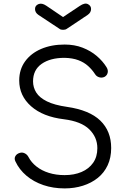

<svg xmlns="http://www.w3.org/2000/svg" viewBox="-20 -1039 702 1069"><path d="M340 10Q276 10 221.5 -8.5Q167 -27 127 -61Q87 -95 66 -140Q58 -156 65.5 -169.5Q73 -183 91 -188Q105 -192 118.5 -185Q132 -178 139 -164Q154 -135 183 -112Q212 -89 252 -76.5Q292 -64 340 -64Q393 -64 434 -81.5Q475 -99 498.5 -132.5Q522 -166 522 -214Q522 -275 477 -319Q432 -363 336 -375Q219 -389 153 -447.5Q87 -506 87 -591Q87 -652 119.5 -697Q152 -742 209 -766.5Q266 -791 340 -791Q395 -791 440 -773.5Q485 -756 518.5 -727.5Q552 -699 573 -665Q583 -649 579.5 -634Q576 -619 562 -611Q547 -604 531.5 -609Q516 -614 508 -628Q493 -651 470.5 -671.5Q448 -692 416 -704Q384 -716 339 -717Q260 -717 212 -683.5Q164 -650 164 -586Q164 -552 182 -523.5Q200 -495 241.5 -474.5Q283 -454 353 -444Q478 -426 538.5 -367.5Q599 -309 599 -215Q599 -161 579.5 -119Q560 -77 524.5 -48.5Q489 -20 441.5 -5Q394 10 340 10ZM331 -873Q318 -873 312 -878L194 -956Q175 -969 175 -989Q175 -1008 194 -1016Q213 -1024 238 -1007L331 -944L424 -1006Q452 -1025 469.5 -1016Q487 -1007 487 -989Q487 -969 468 -956L351 -878Q344 -873 331 -873Z"/></svg>

Font: Comfortaa
Style: Regular
Weight: 400
Designer: Johan Aakerlund
Foundry: Johan Aakerlund
Version: Version 3.104; ttfautohint (v1.8.1.43-b0c9)